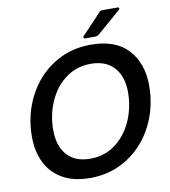

<svg xmlns="http://www.w3.org/2000/svg" viewBox="-102 -1054 1021 1153"><g transform="rotate(-10 408.5 -477.0)"><path d="M52 -290Q52 -423 108.5 -534Q165 -645 266 -710Q367 -775 495 -775Q647 -775 723 -691.5Q799 -608 799 -473Q799 -341 742.5 -229.5Q686 -118 584.5 -52.5Q483 13 356 13Q254 13 186 -26.5Q118 -66 85 -134.5Q52 -203 52 -290ZM667 -456Q667 -551 617.5 -606.5Q568 -662 475 -662Q388 -662 322 -612.5Q256 -563 220.5 -482Q185 -401 185 -308Q185 -212 234 -156.5Q283 -101 376 -101Q463 -101 529 -150.5Q595 -200 631 -281.5Q667 -363 667 -456ZM472 -818Q460 -818 460 -826Q460 -830 465 -835L583 -960Q590 -967 601 -967H691Q703 -967 703 -960Q703 -955 697 -950L551 -824Q542 -818 533 -818Z"/></g></svg>

Font: Open Sauce Two SemiBold Italic
Style: Regular
Weight: 600
Italic angle: -10°
Designer: Alfredo Marco Pradil
Foundry: Creative Sauce Fz LLC
Version: Version 1.477